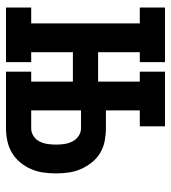

<svg xmlns="http://www.w3.org/2000/svg" viewBox="15 -585 570 640"><g transform="rotate(90 300.0 -265.0)"><path d="M219 -446V-530H401V-446ZM5 0V-84H58V-446H5V-530H187V-446H154V-307H300V-223H154V-84H187V0ZM219 0V-84H401V0ZM252 0V-530H348V-333H408Q429 -333 450 -329Q471 -325 489.5 -314Q508 -303 521.5 -286Q535 -269 543.5 -249.5Q552 -230 555 -209Q558 -188 558 -167Q558 -145 555 -124Q552 -103 543.5 -83.5Q535 -64 521.5 -47.5Q508 -31 489.5 -20Q471 -9 450 -4.5Q429 0 408 0ZM348 -84H408Q422 -84 434 -92Q446 -100 452 -112.5Q458 -125 460 -139Q462 -153 462 -167Q462 -181 460 -194.5Q458 -208 452 -220.5Q446 -233 434 -241.5Q422 -250 408 -250H348Z"/></g></svg>

Font: Iosevka Slab Medium Extended
Style: Regular
Weight: 500
Width: 7
Monospace: yes
Designer: Belleve Invis
Foundry: Belleve Invis
Version: Version 11.1.1; ttfautohint (v1.8.3)